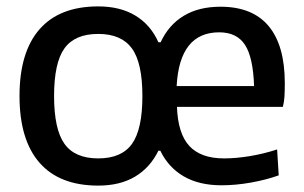

<svg xmlns="http://www.w3.org/2000/svg" viewBox="-20 -570 950 600"><path d="M672 9Q602 9 554 -19Q506 -47 481 -99H475Q449 -46 402 -18Q355 10 287 10Q166 10 103.5 -61.5Q41 -133 41 -270Q41 -407 103.5 -478.5Q166 -550 287 -550Q356 -550 403.5 -521Q451 -492 475 -438H482Q507 -492 554 -520.5Q601 -549 669 -549Q769 -549 819.5 -488.5Q870 -428 870 -310Q870 -286 869 -269Q868 -252 864 -236H533Q536 -152 572 -113.5Q608 -75 680 -75Q717 -75 760 -82Q803 -89 846 -103L851 -22Q812 -8 764.5 0.5Q717 9 672 9ZM287 -75Q360 -75 392.5 -120.5Q425 -166 425 -270Q425 -374 392 -419Q359 -464 287 -464Q214 -464 181.5 -419Q149 -374 149 -270Q149 -166 181.5 -120.5Q214 -75 287 -75ZM774 -301Q771 -391 745.5 -430Q720 -469 665 -469Q541 -469 532 -301Z"/></svg>

Font: Encode Sans Narrow
Style: Medium
Weight: 500
Designer: Pablo Impallari, Andres Torresi
Foundry: Pablo Impallari, Andres Torresi
Version: Version 1.000; ttfautohint (v1.00) -l 8 -r 50 -G 200 -x 14 -